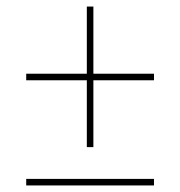

<svg xmlns="http://www.w3.org/2000/svg" viewBox="-20 -592 550 586"><path d="M245 -143V-347H60V-367H245V-572H265V-367H450V-347H265V-143ZM60 -26V-46H450V-26Z"/></svg>

Font: Noto Serif Display SemiCondensed ExtraBold
Style: Regular
Weight: 800
Width: 4
Designer: Monotype Design Team
Foundry: Monotype Imaging Inc.
Version: Version 2.009